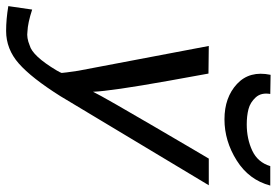

<svg xmlns="http://www.w3.org/2000/svg" viewBox="-162 -552 883 612"><g transform="rotate(90 279.0 -246.5)"><path d="M212 -668 273 -667Q268 -638 284 -620.5Q300 -603 321.5 -597.5Q343 -592 370 -592Q416 -592 453.5 -609.5Q491 -627 503 -667H565Q547 -599 485 -560Q423 -521 354 -521Q284 -521 241 -561Q198 -601 212 -668ZM120 -471Q134 -471 164 -470.5Q194 -470 208 -470L231 -343Q264 -158 266 -102Q273 -117 307 -176.5Q341 -236 376 -295.5Q411 -355 444.5 -412.5Q478 -470 479 -471H564L280 2Q222 94 176 134.5Q130 175 72 175Q35 175 -7 168L4 92Q47 106 74 107Q94 110 118 100Q152 91 198 14Q205 2 206 -2Q206 -8 199 -55Z"/></g></svg>

Font: Coval
Style: Book Italic
Weight: 350
Foundry: Context Ltd
Version: Version 001.000